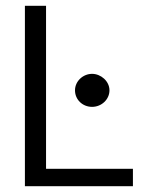

<svg xmlns="http://www.w3.org/2000/svg" viewBox="-20 -643 540 663"><path d="M66 0H439V-60H139V-623H66ZM298 -274C331 -274 358 -300 358 -331C358 -363 328 -388 298 -388C267 -388 239 -363 239 -331C239 -299 265 -274 298 -274Z"/></svg>

Font: Inconsolata
Style: Regular
Weight: 400
Monospace: yes
Designer: Raph Levien, Cyreal, Brenton Simpson
Foundry: Raph Levien, Cyreal, Google
Version: Version 3.100